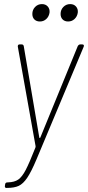

<svg xmlns="http://www.w3.org/2000/svg" viewBox="-20 -718 430 938"><path d="M4 190 5 183Q5 179 8 176Q11 173 16 173H19Q51 172 69.5 159Q88 146 105.5 112.5Q123 79 153 3Q154 1 154 -3L67 -490V-492Q67 -501 76 -501H86Q94 -501 96 -493L172 -46Q172 -44 174 -44Q176 -44 177 -46L360 -493Q365 -501 372 -501H382Q387 -501 389 -498Q391 -495 389 -490L159 59Q133 121 113 150.5Q93 180 71.5 190Q50 200 15 200H9Q7 200 5 197Q3 194 4 190ZM276 -650Q276 -670 289.5 -684Q303 -698 323 -698Q341 -698 351.5 -686Q362 -674 360 -656Q357 -637 344 -625Q331 -613 313 -613Q296 -613 286 -623Q276 -633 276 -650ZM138 -650Q138 -670 151.5 -684Q165 -698 185 -698Q203 -698 213.5 -686Q224 -674 222 -656Q219 -637 206 -625Q193 -613 175 -613Q158 -613 148 -623Q138 -633 138 -650Z"/></svg>

Font: Barlow Semi Condensed Thin
Style: Italic
Weight: 250
Width: 4
Italic angle: -7°
Designer: Jeremy Tribby
Foundry: Tribby Type
Version: Version 1.408